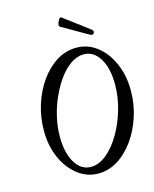

<svg xmlns="http://www.w3.org/2000/svg" viewBox="-127 -942 833 1039"><g transform="rotate(-15 289.5 -422.0)"><path d="M294 13Q231 13 179.5 -27Q128 -67 98 -134.5Q68 -202 68 -286Q68 -361 90 -431Q112 -501 151.5 -556.5Q191 -612 242.5 -644Q294 -676 353 -676Q417 -676 468 -636.5Q519 -597 549 -529Q579 -461 579 -376Q579 -301 556.5 -231.5Q534 -162 494.5 -106.5Q455 -51 403.5 -19Q352 13 294 13ZM265 -32Q309 -32 352 -67Q395 -102 429.5 -160.5Q464 -219 484.5 -289.5Q505 -360 505 -431Q505 -521 471.5 -576Q438 -631 382 -631Q346 -631 311 -607.5Q276 -584 246 -543.5Q216 -503 192.5 -451.5Q169 -400 156 -344Q143 -288 143 -233Q143 -142 176.5 -87Q210 -32 265 -32ZM443 -725 297 -809Q288 -816 298 -837Q309 -862 318 -855L458 -750Q472 -740 466 -729Q460 -716 443 -725Z"/></g></svg>

Font: Junicode Two Beta Condensed
Style: Italic
Weight: 400
Width: 3
Italic angle: -9°
Version: Version 1.053; ttfautohint (v1.8.4)